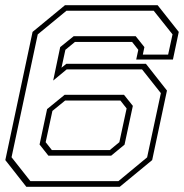

<svg xmlns="http://www.w3.org/2000/svg" viewBox="-28 -720 708 740"><path d="M73.5 0 -7.5 -103 97.5 -597 222.5 -700H579.5L661 -597L638.5 -490.5H497L505 -528L481 -558.5H261L224 -528L209 -459L227.5 -474H534.5L615.5 -371L558.5 -103L433.5 0ZM89 -22H428.5L539 -113.5L592 -361L519.5 -452.5H229L177 -409.5L204 -538.5L256 -580.5H495L528.5 -538.5L522.5 -509.5H620L637 -587.5L564.5 -678.5H228L117.5 -587.5L16.5 -114ZM158.5 -120 124.5 -163 153.5 -299.5 221 -354.5H450L484 -312L452 -162.5L400.5 -120ZM172 -141.5H395L432 -172L460 -302L436 -332.5H223L174 -292.5L148 -172Z"/></svg>

Font: Tourney Expanded ExtraLight
Style: Italic
Weight: 200
Width: 7
Italic angle: -12°
Designer: Tyler Finck
Foundry: Etcetera Type Co
Version: Version 1.010; ttfautohint (v1.8.3)